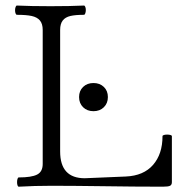

<svg xmlns="http://www.w3.org/2000/svg" viewBox="-20 -686 694 709"><path d="M272 -327.6Q272 -350.6 286.9 -365Q301.8 -379.4 325.2 -379.4Q348.6 -379.4 363.5 -365Q378.4 -350.6 378.4 -327.6Q378.4 -304.7 363.5 -290Q348.6 -275.4 325.2 -275.4Q301.8 -275.4 286.9 -290Q272 -304.7 272 -327.6ZM43 -13.2Q43 -20.5 44.7 -25.6Q46.4 -30.8 49.3 -30.8Q96.2 -30.8 116.9 -41.3Q137.7 -51.8 137.7 -80.6V-575.2Q137.7 -598.1 127.4 -610.4Q117.2 -622.6 96.9 -627Q76.7 -631.3 42.5 -631.3Q39.6 -631.3 37.6 -636.2Q35.6 -641.1 35.6 -647.9Q35.6 -654.8 37.6 -660.2Q39.6 -665.5 42.5 -665.5Q94.2 -663.1 166.5 -663.1Q238.8 -663.1 290 -665.5Q293 -665.5 294.9 -660.6Q296.9 -655.8 296.9 -648.9Q296.9 -642.1 294.9 -636.7Q293 -631.3 290 -631.3Q258.8 -631.3 240 -627Q221.2 -622.6 211.7 -610.4Q202.1 -598.1 202.1 -575.2V-126.5Q202.1 -27.8 293 -27.8L444.8 -34.2Q510.3 -37.1 545.2 -77.1Q580.1 -117.2 580.1 -183.1Q580.1 -186 585.2 -187.5Q590.3 -189 597.2 -189Q604.5 -189 609.6 -187.5Q614.7 -186 614.7 -183.1V-13.2Q614.7 -3.4 607.9 0Q601.1 3.4 581.1 3.4Q519 3.4 472.7 2.9Q426.3 2.4 395 2Q246.6 0 171.9 0Q106.9 0 49.3 3.4Q46.4 3.4 44.7 -1.5Q43 -6.3 43 -13.2Z"/></svg>

Font: JuniusX Light
Style: Regular
Weight: 300
Designer: Peter S. Baker
Foundry: Briery Creek Software
Version: Version 1.008